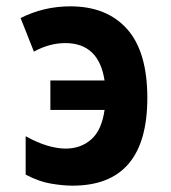

<svg xmlns="http://www.w3.org/2000/svg" viewBox="-20 -576 540 606"><path d="M209 10Q445 10 445 -267Q445 -413 381 -484.5Q317 -556 202 -556Q118 -556 45 -519L87 -413Q136 -440 186 -440Q292 -440 310 -322H139V-229H310Q301 -165 268 -136Q235 -107 187 -107Q162 -107 130.5 -116Q99 -125 61 -146V-25Q102 -3 140.5 3.5Q179 10 209 10Z"/></svg>

Font: Noto Sans Mono UI Condensed
Style: Bold
Weight: 700
Width: 3
Designer: Monotype Design team
Foundry: Monotype Imaging Inc.
Version: 1.000